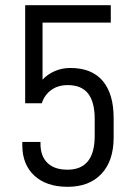

<svg xmlns="http://www.w3.org/2000/svg" viewBox="-20 -710 524 740"><path d="M66 -150V-163H136V-156Q136 -108 163 -82Q190 -56 240 -56Q345 -56 345 -186V-251Q345 -317 319.5 -349.5Q294 -382 241 -382Q204 -382 178 -363.5Q152 -345 141 -312H77V-690H407V-623H144V-403Q162 -423 190 -435.5Q218 -448 251 -448Q334 -448 376 -398Q418 -348 418 -255V-180Q418 -90 371 -40Q324 10 241 10Q159 10 112.5 -33Q66 -76 66 -150Z"/></svg>

Font: D-DIN
Style: Regular
Weight: 400
Designer: Charles Nix
Foundry: Datto Inc.
Version: Version 1.00